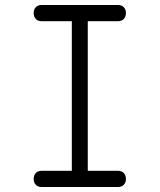

<svg xmlns="http://www.w3.org/2000/svg" viewBox="-20 -750 640 770"><path d="M332 -65H453Q468 -65 476.5 -56Q485 -47 485 -32Q485 -18 476.5 -9Q468 0 453 0H147Q132 0 123.5 -9Q115 -18 115 -32Q115 -47 123.5 -56Q132 -65 147 -65H268V-665H147Q132 -665 123.5 -674Q115 -683 115 -698Q115 -712 123.5 -721Q132 -730 147 -730H453Q468 -730 476.5 -721Q485 -712 485 -698Q485 -683 476.5 -674Q468 -665 453 -665H332Z"/></svg>

Font: Maple Mono NL ExtraLight
Style: Regular
Weight: 275
Monospace: yes
Designer: subframe7536
Version: Version 7.000